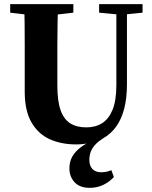

<svg xmlns="http://www.w3.org/2000/svg" viewBox="-20 -677 733 924"><path d="M158 -601 29 -616V-657H333V-616L203 -601ZM412 227Q364 227 339 200Q314 173 314 133Q314 101 328 76.5Q342 52 367 33Q392 14 423 0L421 9Q404 13 385.5 15.5Q367 18 346 18Q275 18 219.5 -7Q164 -32 131.5 -88Q99 -144 99 -236V-355Q99 -405 99 -457.5Q99 -510 98.5 -561Q98 -612 96 -657H259Q258 -612 257 -561.5Q256 -511 256 -458.5Q256 -406 256 -355V-266Q256 -191 271.5 -147Q287 -103 318 -83.5Q349 -64 395 -64Q440 -64 472 -84.5Q504 -105 522 -149.5Q540 -194 540 -268V-657H591V-274Q591 -204 577.5 -153Q564 -102 538.5 -67Q513 -32 476 -11Q455 2 440 17.5Q425 33 417.5 51.5Q410 70 410 93Q410 121 425 136.5Q440 152 466 152Q480 152 492 149.5Q504 147 516 142L528 175Q506 199 476.5 213Q447 227 412 227ZM553 -607 457 -616V-657H666V-616L577 -607Z"/></svg>

Font: Source Serif 4 36pt
Style: Bold
Weight: 700
Designer: Frank Grießhammer
Foundry: Adobe Systems Incorporated
Version: Version 4.004;hotconv 1.0.116;makeotfexe 2.5.65601